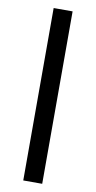

<svg xmlns="http://www.w3.org/2000/svg" viewBox="-94 -880 460 921"><g transform="rotate(10 136.0 -420.0)"><path d="M182.1 -839.8V0H89.8V-839.8Z"/></g></svg>

Font: Sinkin Sans 400 Regular
Style: Regular
Weight: 400
Designer: Keith Bates
Foundry: K-Type
Version: Sinkin Sans (version 1.0)  by Keith Bates   •   © 2014   www